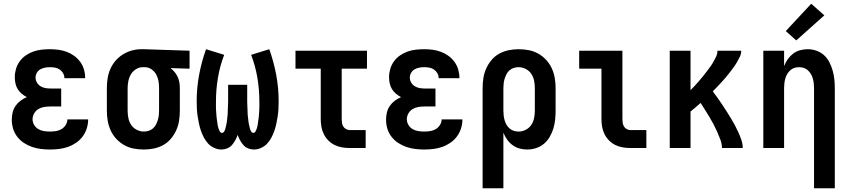

<svg xmlns="http://www.w3.org/2000/svg" viewBox="-20 -791 4540 1026"><path d="M247 8Q223 8 198.5 5Q174 2 151 -6Q128 -14 107.5 -27.5Q87 -41 72 -60.5Q57 -80 50 -103.5Q43 -127 43 -152Q43 -171 47.5 -190Q52 -209 63 -225Q74 -241 89.5 -252.5Q105 -264 123 -272Q108 -280 95.5 -290.5Q83 -301 74.5 -315Q66 -329 62.5 -345.5Q59 -362 59 -379Q59 -401 65.5 -423Q72 -445 85.5 -463.5Q99 -482 118 -495Q137 -508 158 -515.5Q179 -523 202 -525.5Q225 -528 247 -528Q270 -528 292.5 -525Q315 -522 336.5 -514Q358 -506 376.5 -492.5Q395 -479 408.5 -460.5Q422 -442 428.5 -420Q435 -398 435 -376Q435 -375 435 -374.5Q435 -374 435 -373H324Q324 -373 324 -373.5Q324 -374 324 -374Q324 -388 317 -400Q310 -412 299 -419.5Q288 -427 274.5 -429.5Q261 -432 247 -432Q234 -432 220.5 -429.5Q207 -427 195.5 -420.5Q184 -414 177 -402Q170 -390 170 -377Q170 -377 170 -377Q170 -377 170 -377Q170 -363 177 -350.5Q184 -338 196 -330.5Q208 -323 222 -320.5Q236 -318 250 -318H307V-222H250Q233 -222 216.5 -219.5Q200 -217 185.5 -208.5Q171 -200 162.5 -185Q154 -170 154 -154Q154 -138 162.5 -123.5Q171 -109 185 -101Q199 -93 215 -90.5Q231 -88 247 -88Q263 -88 279 -90.5Q295 -93 308.5 -101Q322 -109 331 -123Q340 -137 340 -153H451V-152Q451 -152 451 -152Q451 -152 451 -152Q451 -128 443.5 -104.5Q436 -81 421.5 -61.5Q407 -42 386.5 -28Q366 -14 343 -6Q320 2 296 5Q272 8 247 8Z M749 8Q722 8 695 3Q668 -2 644 -15.5Q620 -29 601.5 -49Q583 -69 571.5 -94Q560 -119 555.5 -146Q551 -173 551 -200V-320Q551 -346 555 -372Q559 -398 569.5 -422Q580 -446 597 -466Q614 -486 636.5 -500Q659 -514 684 -521Q709 -528 735 -528Q739 -528 742.5 -528Q746 -528 750 -528L993 -520V-424L891 -427Q903 -418 913 -406Q923 -394 929.5 -380Q936 -366 938.5 -350.5Q941 -335 941 -320V-200Q941 -173 937 -146.5Q933 -120 922 -95.5Q911 -71 893.5 -50Q876 -29 852.5 -16Q829 -3 802.5 2.5Q776 8 749 8ZM749 -88Q762 -88 774.5 -92Q787 -96 797 -104.5Q807 -113 813 -124.5Q819 -136 823 -148.5Q827 -161 828.5 -174Q830 -187 830 -200V-320Q830 -339 827 -357.5Q824 -376 815 -392.5Q806 -409 790.5 -420Q775 -431 756 -432H750Q748 -432 746.5 -432Q745 -432 744 -432Q724 -432 707 -421.5Q690 -411 680 -394.5Q670 -378 666 -358.5Q662 -339 662 -320V-200Q662 -180 666 -160Q670 -140 681 -123.5Q692 -107 710.5 -97.5Q729 -88 749 -88Z M1163 8Q1144 8 1125 -0.5Q1106 -9 1092.5 -23.5Q1079 -38 1069.5 -56Q1060 -74 1053.5 -93Q1047 -112 1043 -131.5Q1039 -151 1036 -170.5Q1033 -190 1032 -210Q1031 -230 1031 -250Q1031 -321 1044 -391Q1057 -461 1081 -528L1178 -498Q1155 -438 1144.5 -375Q1134 -312 1134 -248Q1134 -241 1134 -233.5Q1134 -226 1134 -218.5Q1134 -211 1134.5 -203.5Q1135 -196 1135.5 -189Q1136 -182 1136.5 -174.5Q1137 -167 1138 -159.5Q1139 -152 1140 -145Q1141 -138 1142 -130.5Q1143 -123 1144.5 -116Q1146 -109 1148.5 -102Q1151 -95 1155 -88Q1159 -81 1166 -81Q1173 -81 1177 -87Q1181 -93 1183 -99.5Q1185 -106 1186.5 -112.5Q1188 -119 1189.5 -125.5Q1191 -132 1192 -139Q1193 -146 1193.5 -152.5Q1194 -159 1195 -165.5Q1196 -172 1196.5 -179Q1197 -186 1197 -192.5Q1197 -199 1197.5 -206Q1198 -213 1198 -219.5Q1198 -226 1198.5 -233Q1199 -240 1199 -246.5Q1199 -253 1199 -260V-338H1301V-260Q1301 -253 1301 -246.5Q1301 -240 1301.5 -233Q1302 -226 1302 -219.5Q1302 -213 1302.5 -206Q1303 -199 1303 -192.5Q1303 -186 1303.5 -179Q1304 -172 1305 -165.5Q1306 -159 1306.5 -152.5Q1307 -146 1308 -139Q1309 -132 1310.5 -125.5Q1312 -119 1313.5 -112.5Q1315 -106 1317 -99.5Q1319 -93 1323 -87Q1327 -81 1334 -81Q1341 -81 1345 -88Q1349 -95 1351.5 -102Q1354 -109 1355.5 -116Q1357 -123 1358 -130.5Q1359 -138 1360 -145Q1361 -152 1362 -159.5Q1363 -167 1363.5 -174.5Q1364 -182 1364.5 -189Q1365 -196 1365.5 -203.5Q1366 -211 1366 -218.5Q1366 -226 1366 -233.5Q1366 -241 1366 -248Q1366 -312 1355.5 -375Q1345 -438 1322 -498L1419 -528Q1443 -461 1456 -391Q1469 -321 1469 -250Q1469 -230 1468 -210Q1467 -190 1464 -170.5Q1461 -151 1457 -131.5Q1453 -112 1446.5 -93Q1440 -74 1430.5 -56Q1421 -38 1407.5 -23.5Q1394 -9 1375 -0.5Q1356 8 1337 8Q1321 8 1306 2Q1291 -4 1280.5 -16Q1270 -28 1262.5 -42Q1255 -56 1250 -70Q1245 -56 1237.5 -42Q1230 -28 1219.5 -16Q1209 -4 1194 2Q1179 8 1163 8Z M1849 0Q1828 0 1807.5 -3.5Q1787 -7 1768.5 -16Q1750 -25 1735 -40Q1720 -55 1710.5 -74Q1701 -93 1697.5 -113.5Q1694 -134 1694 -155V-424H1559V-520H1941V-424H1806V-155Q1806 -144 1807.5 -134Q1809 -124 1814.5 -115Q1820 -106 1829.5 -101Q1839 -96 1849 -96H1934V0Z M2247 8Q2223 8 2198.5 5Q2174 2 2151 -6Q2128 -14 2107.5 -27.5Q2087 -41 2072 -60.5Q2057 -80 2050 -103.5Q2043 -127 2043 -152Q2043 -171 2047.5 -190Q2052 -209 2063 -225Q2074 -241 2089.5 -252.5Q2105 -264 2123 -272Q2108 -280 2095.5 -290.5Q2083 -301 2074.5 -315Q2066 -329 2062.5 -345.5Q2059 -362 2059 -379Q2059 -401 2065.5 -423Q2072 -445 2085.5 -463.5Q2099 -482 2118 -495Q2137 -508 2158 -515.5Q2179 -523 2202 -525.5Q2225 -528 2247 -528Q2270 -528 2292.5 -525Q2315 -522 2336.5 -514Q2358 -506 2376.5 -492.5Q2395 -479 2408.5 -460.5Q2422 -442 2428.5 -420Q2435 -398 2435 -376Q2435 -375 2435 -374.5Q2435 -374 2435 -373H2324Q2324 -373 2324 -373.5Q2324 -374 2324 -374Q2324 -388 2317 -400Q2310 -412 2299 -419.5Q2288 -427 2274.5 -429.5Q2261 -432 2247 -432Q2234 -432 2220.5 -429.5Q2207 -427 2195.5 -420.5Q2184 -414 2177 -402Q2170 -390 2170 -377Q2170 -377 2170 -377Q2170 -377 2170 -377Q2170 -363 2177 -350.5Q2184 -338 2196 -330.5Q2208 -323 2222 -320.5Q2236 -318 2250 -318H2307V-222H2250Q2233 -222 2216.5 -219.5Q2200 -217 2185.5 -208.5Q2171 -200 2162.5 -185Q2154 -170 2154 -154Q2154 -138 2162.5 -123.5Q2171 -109 2185 -101Q2199 -93 2215 -90.5Q2231 -88 2247 -88Q2263 -88 2279 -90.5Q2295 -93 2308.5 -101Q2322 -109 2331 -123Q2340 -137 2340 -153H2451V-152Q2451 -152 2451 -152Q2451 -152 2451 -152Q2451 -128 2443.5 -104.5Q2436 -81 2421.5 -61.5Q2407 -42 2386.5 -28Q2366 -14 2343 -6Q2320 2 2296 5Q2272 8 2247 8Z M2559 215V-320Q2559 -347 2563 -373.5Q2567 -400 2578 -424.5Q2589 -449 2606.5 -470Q2624 -491 2647.5 -504Q2671 -517 2697.5 -522.5Q2724 -528 2751 -528Q2778 -528 2805 -523Q2832 -518 2856 -504.5Q2880 -491 2898.5 -471Q2917 -451 2928.5 -426Q2940 -401 2944.5 -374Q2949 -347 2949 -320V-200Q2949 -176 2946.5 -151.5Q2944 -127 2937 -104Q2930 -81 2917.5 -59.5Q2905 -38 2886.5 -22.5Q2868 -7 2844.5 0.5Q2821 8 2797 8Q2776 8 2756 2.5Q2736 -3 2719 -15.5Q2702 -28 2690 -45Q2678 -62 2670 -82V215ZM2751 -88Q2771 -88 2789.5 -97.5Q2808 -107 2819 -123.5Q2830 -140 2834 -160Q2838 -180 2838 -200V-320Q2838 -340 2834 -360Q2830 -380 2819 -396.5Q2808 -413 2789.5 -422.5Q2771 -432 2751 -432Q2738 -432 2725.5 -428Q2713 -424 2703 -415.5Q2693 -407 2687 -395.5Q2681 -384 2677 -371.5Q2673 -359 2671.5 -346Q2670 -333 2670 -320V-200Q2670 -187 2671.5 -174Q2673 -161 2676.5 -148.5Q2680 -136 2686.5 -124.5Q2693 -113 2703 -104.5Q2713 -96 2725.5 -92Q2738 -88 2751 -88Z M3349 0Q3328 0 3307.5 -3.5Q3287 -7 3268.5 -16Q3250 -25 3235 -40Q3220 -55 3210.5 -74Q3201 -93 3197.5 -113.5Q3194 -134 3194 -155V-424H3075V-520H3306V-155Q3306 -144 3307.5 -134Q3309 -124 3314.5 -115Q3320 -106 3329.5 -101Q3339 -96 3349 -96H3434V0Z M3559 0V-520H3670V-309Q3682 -321 3693 -333Q3704 -345 3714.5 -357Q3725 -369 3735 -381.5Q3745 -394 3755 -407Q3765 -420 3774.5 -433Q3784 -446 3792 -460Q3800 -474 3807 -489Q3814 -504 3814 -520H3941Q3941 -503 3933.5 -487.5Q3926 -472 3917.5 -457.5Q3909 -443 3899 -429.5Q3889 -416 3879 -403Q3869 -390 3858 -377Q3847 -364 3835.5 -351.5Q3824 -339 3812.5 -327Q3801 -315 3789 -303Q3802 -286 3814.5 -268Q3827 -250 3839 -232.5Q3851 -215 3862.5 -196.5Q3874 -178 3885.5 -159.5Q3897 -141 3907 -122Q3917 -103 3926 -83Q3935 -63 3942 -42.5Q3949 -22 3949 0H3838Q3838 -22 3830 -43.5Q3822 -65 3813 -85.5Q3804 -106 3793.5 -126Q3783 -146 3771.5 -165Q3760 -184 3748 -203Q3736 -222 3724 -241Q3710 -229 3697 -217.5Q3684 -206 3670 -195V0Z M4330 215V-320Q4330 -333 4328.5 -346Q4327 -359 4323.5 -371.5Q4320 -384 4313.5 -395Q4307 -406 4297.5 -415Q4288 -424 4275.5 -428Q4263 -432 4250 -432Q4237 -432 4224.5 -428Q4212 -424 4202.5 -415Q4193 -406 4186.5 -395Q4180 -384 4176.5 -371.5Q4173 -359 4171.5 -346Q4170 -333 4170 -320V0H4059V-520H4170V-438Q4178 -458 4190 -475Q4202 -492 4218.5 -504.5Q4235 -517 4255 -522.5Q4275 -528 4296 -528Q4320 -528 4343 -520Q4366 -512 4383.5 -496Q4401 -480 4412 -458.5Q4423 -437 4429.5 -414Q4436 -391 4438.5 -367.5Q4441 -344 4441 -320V215ZM4235 -575 4179 -625 4315 -771 4385 -709Z"/></svg>

Font: Zed Mono
Style: Bold
Weight: 700
Monospace: yes
Designer: Belleve Invis
Foundry: Belleve Invis
Version: Version 1.0.0; ttfautohint (v1.8.4)